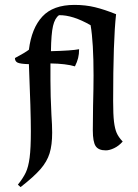

<svg xmlns="http://www.w3.org/2000/svg" viewBox="-20 -605 565 784"><path d="M53 149Q74 123 85 100Q96 77 101 38.5Q106 0 106 -69Q106 -148 98 -343Q64 -344 52.5 -349Q41 -354 41 -368Q81 -389 98 -402Q109 -490 153 -537.5Q197 -585 284 -585Q329 -585 368 -575.5Q407 -566 454 -547Q442 -441 442 -192Q442 -137 445.5 -108Q449 -79 456.5 -62Q464 -45 481 -27Q465 -9 446 0Q427 9 412 9Q382 9 370.5 -8.5Q359 -26 359 -73L360 -172Q362 -248 362 -297Q362 -432 350 -502Q277 -544 221 -543Q204 -531 196.5 -499Q189 -467 188 -396Q272 -398 303 -404Q303 -384 299 -368Q295 -352 286 -334Q250 -345 186 -346V-276Q186 -216 190 -136Q193 -94 193 -63Q193 -13 182.5 21Q172 55 145 86Q118 117 64 159Z"/></svg>

Font: Mirza
Style: Regular
Weight: 400
Designer: Arabic design by Kourosh Beigpour, Latin design by Eduardo Tunni, engineering by Lasse Fister
Version: Version 1.000